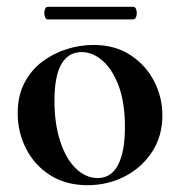

<svg xmlns="http://www.w3.org/2000/svg" viewBox="-20 -531 529 564"><path d="M237 13Q174 13 128 -16Q82 -45 57 -93.5Q32 -142 32 -198Q32 -250 52 -288Q72 -326 105 -350.5Q138 -375 177 -387Q216 -399 254 -399Q318 -399 363.5 -369Q409 -339 433 -292Q457 -245 457 -192Q457 -131 426.5 -84.5Q396 -38 346 -12.5Q296 13 237 13ZM267 -8Q307 -8 327 -47Q347 -86 347 -157Q347 -230 328.5 -279Q310 -328 281 -353Q252 -378 220 -378Q181 -378 160.5 -343Q140 -308 140 -235Q140 -167 157 -115.5Q174 -64 203 -36Q232 -8 267 -8ZM120 -474Q114 -474 111.5 -483.5Q109 -493 111.5 -502Q114 -511 120 -511H371Q378 -511 380.5 -502Q383 -493 380.5 -483.5Q378 -474 371 -474Z"/></svg>

Font: Cormorant Infant Light
Style: Bold
Weight: 700
Version: Version 4.001